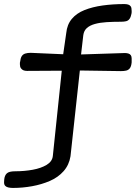

<svg xmlns="http://www.w3.org/2000/svg" viewBox="-89 -720 687 945"><path d="M-25 205Q-36 205 -46.5 203Q-57 201 -63 195Q-69 189 -69 178Q-69 172 -68.5 168Q-68 164 -68 162Q-66 143 -55 133Q-44 123 -14 123Q31 123 72 115.5Q113 108 140.5 91.5Q168 75 171 48L215 -372L44 -371Q34 -371 26.5 -374Q19 -377 14 -384Q9 -391 9 -403Q9 -409 9 -411.5Q9 -414 10 -416Q12 -434 18 -443.5Q24 -453 35.5 -456.5Q47 -460 62 -460L222 -453L237 -557Q241 -599 264.5 -627Q288 -655 327 -670.5Q366 -686 416 -693Q466 -700 523 -700Q534 -700 542 -697.5Q550 -695 554.5 -688.5Q559 -682 559 -666Q559 -663 559 -659.5Q559 -656 558 -652Q555 -636 548.5 -627Q542 -618 531.5 -615.5Q521 -613 507 -613Q469 -613 436 -611Q403 -609 378 -602Q353 -595 338.5 -582Q324 -569 321 -547L310 -452L526 -459Q535 -459 543 -456.5Q551 -454 555 -448Q559 -442 559 -432Q559 -425 559 -421Q559 -417 559 -413Q557 -393 550 -384Q543 -375 532 -372.5Q521 -370 506 -370L304 -373L258 49Q251 92 224 122.5Q197 153 156.5 170.5Q116 188 69 196.5Q22 205 -25 205Z"/></svg>

Font: Fredoka Expanded
Style: Regular
Weight: 400
Width: 7
Designer: Ben Nathan
Foundry: Milena B. Brandão, Ben Nathan
Version: Version 2.001